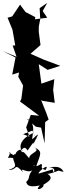

<svg xmlns="http://www.w3.org/2000/svg" viewBox="-69 -947 458 1322"><path d="M256 -825 172 -814 174 -829 107 -864 69 -915 15 -834 -17 -825 17 -742 36 -634H18L45 -556L-49 -595L38 -551L15 -433L62 -448L57 -418L90 -358L78 -266L69 -248L201 -150L143 -156L111 -70L134 -6L90 -23L154 -48L181 11C183 2 190 30 162 -32C71 6 55 69 88 96C78 55 -9 129 73 141C28 90 12 128 43 130C-47 87 22 104 1 101C-13 161 -35 132 21 141C29 188 61 199 -10 223C55 226 24 167 90 239C58 188 135 271 168 207C110 274 148 268 111 307C119 323 121 347 205 330C162 377 238 349 230 325C258 307 310 281 256 249C275 255 356 217 340 227C305 174 283 224 369 236C344 188 294 201 253 212C335 189 297 273 295 219L198 248C183 244 282 163 244 224C193 209 238 184 211 183C155 223 152 165 178 207C206 112 235 99 161 64C223 97 131 103 132 143C78 82 107 94 26 126C29 142 112 123 73 88C83 90 95 48 121 89C180 3 158 45 160 47C198 -32 210 -39 153 12C149 -5 188 -102 114 -130L177 -75L214 -68L238 40L242 -106L266 -124L249 -171L214 -258L223 -253L308 -239L297 -328L305 -402L216 -371L198 -505L259 -466L346 -494L233 -536L125 -584L138 -574L210 -637L198 -727V-763L208 -816L204 -891L256 -927L225 -871Z"/></svg>

Font: Hussar Lance
Style: ExBd
Weight: 700
Foundry: Cannot Into Space Fonts, PlusOne Fonts
Version: Version 2.270